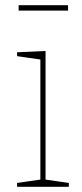

<svg xmlns="http://www.w3.org/2000/svg" viewBox="-20 -722 318 742"><path d="M243 -702V-681H52V-702ZM156 -21 149 -29 246 -15V0H46V-15L143 -29L136 -21V-499L143 -491L46 -505V-520L156 -525Z"/></svg>

Font: Bitter Thin
Style: Regular
Weight: 100
Designer: Sol Matas, and Bitter project Authors
Foundry: Sol Matas
Version: Version 2.002